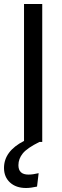

<svg xmlns="http://www.w3.org/2000/svg" viewBox="-38 -709 312 959"><path d="M82 -689H173V0H159Q98 30 76 57Q54 84 54 116Q54 163 104 163Q126 163 155 156L147 223Q115 230 92 230Q42 230 12 202.5Q-18 175 -18 130Q-18 46 82 -5Z"/></svg>

Font: Fira Sans Condensed
Style: Regular
Weight: 400
Width: 3
Designer: Carrois Corporate & Edenspiekermann AG
Foundry: Carrois Corporate GbR & Edenspiekermann AG
Version: Version 4.202;PS 004.202;hotconv 1.0.88;makeotf.lib2.5.64775